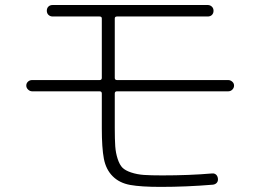

<svg xmlns="http://www.w3.org/2000/svg" viewBox="-20 -730 1040 767"><path d="M108.4 -365.2Q99.6 -365.2 92.3 -372.1Q85 -378.9 85 -388.2Q85 -397.5 91.8 -403.8Q98.6 -410.2 108.4 -410.2H377.9Q386.7 -410.2 386.7 -418.9V-656.2Q386.7 -664.1 377.9 -664.1H190.4Q180.7 -664.1 173.8 -670.4Q167 -676.8 167 -687Q167 -697.3 173.3 -703.6Q179.7 -710 190.4 -710H809.6Q819.3 -710 826.2 -703.6Q833 -697.3 833 -687Q833 -676.8 826.7 -670.4Q820.3 -664.1 809.6 -664.1H447.3Q438.5 -664.1 438.5 -656.2V-418.9Q438.5 -410.2 447.3 -410.2H891.6Q900.4 -410.2 907.7 -403.8Q915 -397.5 915 -388.2Q915 -378.9 908.2 -372.1Q901.4 -365.2 891.6 -365.2H447.3Q438.5 -365.2 438.5 -356.4V-218.8Q438.5 -172.9 440.4 -145.5Q442.4 -118.2 450.2 -94.7Q458 -71.3 469.2 -60.1Q480.5 -48.8 503.9 -41Q527.3 -33.2 554.7 -31.2Q582 -29.3 627.9 -29.3Q736.3 -29.3 827.1 -37.1Q836.9 -38.1 843.3 -32.2Q849.6 -26.4 850.6 -16.1Q851.6 -5.9 845.7 0.5Q839.8 6.8 830.1 7.8Q723.6 16.6 622.1 16.6Q543 16.6 500 8.8Q457 1 430.2 -25.9Q403.3 -52.7 395 -95.7Q386.7 -138.7 386.7 -217.8V-356.4Q386.7 -365.2 377.9 -365.2Z"/></svg>

Font: Rounded Mgen+ 1mn light
Style: Regular
Weight: 200
Designer: [Source Han Sans]
Ryoko NISHIZUKA  (kana & ideographs); Paul D. Hunt (Latin, Greek & Cyrillic); Wenlong ZHANG  (bopomofo
Version: Version 1.059.20150602